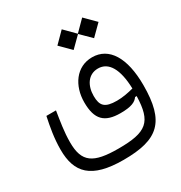

<svg xmlns="http://www.w3.org/2000/svg" viewBox="-174 -662 935 993"><g transform="rotate(-30 293.0 -165.5)"><path d="M277.8 207C484.4 207 559.1 141.6 559.1 -77.1C559.1 -240.2 501.5 -334.5 400.4 -334.5C305.7 -334.5 249.5 -251 249.5 -152.3C249.5 -49.8 290 -10.3 384.8 -10.3C450.7 -10.3 476.1 -23.9 490.7 -44.9L500.5 -45.4C498.5 30.8 486.3 78.1 453.6 106C420.4 134.3 367.2 143.1 283.7 143.1C133.3 143.1 82.5 108.4 82.5 -9.8C82.5 -72.8 92.8 -129.4 102.1 -189.9H44.9C32.7 -132.3 21 -69.3 21 -1.5C21 135.3 84.5 207 277.8 207ZM501 -90.3C469.2 -82 435.5 -75.2 400.9 -75.2C328.6 -75.2 308.1 -97.7 308.1 -156.7C308.1 -218.8 339.4 -269 397.9 -269C461.4 -269 497.6 -207.5 501 -90.3ZM459.5 -414.6 521.5 -476.1 459.5 -538.1 398.4 -476.6 337.4 -538.1 275.9 -476.1 337.4 -414.6 398.4 -475.1Z"/></g></svg>

Font: Cascadia Mono NF Light
Style: Regular
Weight: 300
Monospace: yes
Designer: Aaron Bell
Foundry: Saja Typeworks
Version: Version 2404.023